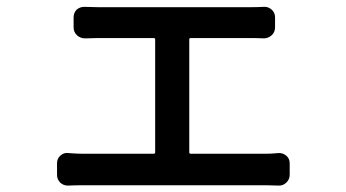

<svg xmlns="http://www.w3.org/2000/svg" viewBox="-20 -545 1040 577"><path d="M548.8 -86.9Q548.8 -83 553.7 -83H780.3Q796.9 -83 816.4 -85Q830.1 -85.9 840.3 -77.1Q850.6 -68.4 850.6 -54.7V-19.5Q850.6 -5.9 840.3 3.9Q830.1 13.7 816.4 12.7Q795.9 11.7 780.3 11.7H226.6Q207 11.7 185.5 12.7Q184.6 12.7 183.6 12.7Q170.9 12.7 161.1 3.9Q151.4 -5.9 151.4 -19.5V-54.7Q151.4 -68.4 161.6 -77.6Q171.9 -86.9 185.5 -85Q210 -83 226.6 -83H441.4Q446.3 -83 446.3 -86.9V-426.8Q446.3 -430.7 441.4 -430.7H275.4Q257.8 -430.7 235.4 -429.7Q221.7 -429.7 211.4 -439Q201.2 -448.2 201.2 -462.9V-493.2Q201.2 -506.8 210.9 -516.6Q220.7 -524.4 233.4 -524.4Q234.4 -524.4 235.4 -524.4Q258.8 -523.4 274.4 -523.4H733.4Q752 -523.4 772.5 -524.4Q786.1 -525.4 796.4 -516.1Q806.6 -506.8 806.6 -493.2V-462.9Q806.6 -448.2 796.4 -439Q786.1 -429.7 772.5 -429.7Q752 -430.7 733.4 -430.7H553.7Q548.8 -430.7 548.8 -426.8Z"/></svg>

Font: Gen Jyuu Gothic L Monospace Medium
Style: Regular
Weight: 500
Designer: [Source Han Sans]
Ryoko NISHIZUKA  (kana & ideographs); Paul D. Hunt (Latin, Greek & Cyrillic); Wenlong ZHANG  (bopomofo
Version: Version 1.002.20150607